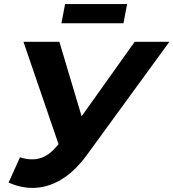

<svg xmlns="http://www.w3.org/2000/svg" viewBox="-20 -905 850 941"><path d="M78 -134Q108 -124 138 -124Q171 -124 200 -139Q229 -154 257 -187L267 -198L95 -700H271L380 -335L640 -700H810L404 -143Q344 -62 277 -23Q210 16 139 16Q82 16 22 -10ZM585 -791H281L299 -885H603Z"/></svg>

Font: Argentum Sans SemiBold
Style: Italic
Weight: 600
Italic angle: -11°
Designer: Julieta Ulanovsky (font), Cristiano Sobral (main changes and remaster)
Foundry: Julieta Ulanovsky (font), Cristiano Sobral (main changes and remaster)
Version: Version 2.007;June 15, 2022;FontCreator 14.0.0.2814 64-bit; 